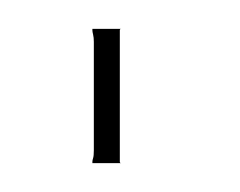

<svg xmlns="http://www.w3.org/2000/svg" viewBox="-20 -113 166 133"><path d="M64 0H44V-1Q44 -2 44.5 -3.5Q45 -5 45 -9V-84Q45 -87 44.5 -89Q44 -91 44 -92V-93H64Q63 -93 63 -92V-84V-9V-1Q63 0 64 0Z"/></svg>

Font: Chathura Light
Style: Regular
Weight: 300
Designer: Appaji Ambarisha Darbha
Foundry: Aditya Fonts
Version: Version 1.001 2016